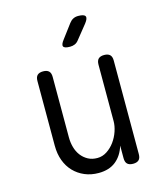

<svg xmlns="http://www.w3.org/2000/svg" viewBox="-117 -874 834 972"><g transform="rotate(-15 300.0 -387.5)"><path d="M420 -224V-520Q420 -541 430 -550.5Q440 -560 460 -560Q480 -560 490 -550.5Q500 -541 500 -520V-30Q500 -9 490 0.5Q480 10 460 10Q440 10 430 0.5Q420 -9 420 -30V-96Q405 -46 370 -18Q335 10 280 10Q240 10 207 -4Q174 -18 150 -43Q126 -68 113 -103Q100 -138 100 -181V-520Q100 -541 110 -550.5Q120 -560 140 -560Q160 -560 170 -550.5Q180 -541 180 -520V-203Q180 -176 187 -151Q194 -126 208.5 -107Q223 -88 244 -76.5Q265 -65 293 -65Q320 -65 343.5 -80.5Q367 -96 384 -119.5Q401 -143 410.5 -171Q420 -199 420 -224ZM351 -667Q342 -655 330.5 -650Q319 -645 305 -645Q276 -645 270.5 -655.5Q265 -666 283 -689L337 -761Q346 -773 357.5 -779Q369 -785 384 -785Q415 -785 421 -773.5Q427 -762 408 -738Z"/></g></svg>

Font: Maple Mono NL Light
Style: Regular
Weight: 300
Monospace: yes
Designer: subframe7536
Version: Version 7.000